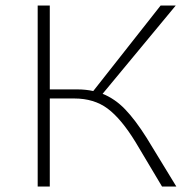

<svg xmlns="http://www.w3.org/2000/svg" viewBox="-20 -678 708 698"><path d="M621 0H569L473 -161Q421 -246 371.5 -283Q322 -320 250 -320H161V0H117V-658H161V-353H261Q292 -353 319 -347L564 -658H619L353 -337Q398 -319 435 -280.5Q472 -242 513 -177Z"/></svg>

Font: Ysabeau Infant Light
Style: Regular
Weight: 300
Designer: Christian Thalmann (Catharsis Fonts)
Version: Version 0.003